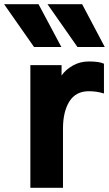

<svg xmlns="http://www.w3.org/2000/svg" viewBox="-85 -900 522 920"><path d="M-65.4 -879.9H99.6L209 -674.8H78.1ZM142.6 -879.9H308.6L417 -674.8H286.1ZM60.5 0V-587.9H210V-538.1Q228.5 -565.4 263.2 -585.4Q297.9 -605.5 340.8 -605.5Q391.6 -605.5 413.1 -594.7V-452.1Q378.9 -462.9 340.8 -462.9Q278.3 -462.9 247.6 -414.1Q216.8 -365.2 216.8 -283.2V0Z"/></svg>

Font: Gothic A1 Black
Style: Regular
Weight: 900
Version: Version 2.50